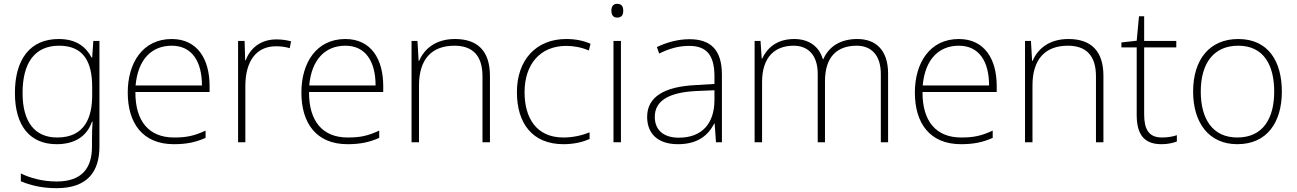

<svg xmlns="http://www.w3.org/2000/svg" viewBox="-20 -744 6782 1004"><path d="M287 -540C136 -540 58 -432 58 -258C58 -83 139 10 276 10C370 10 434 -30 461 -108H464C462 -74 461 -49 461 -15V23C461 134 409 205 277 205C202 205 138 187 89 163V204C138 224 196 240 276 240C437 240 500 154 500 22V-530H468L462 -443H459C429 -500 378 -540 287 -540ZM289 -505C419 -505 462 -418 462 -289V-246C462 -132 425 -25 279 -25C162 -25 98 -106 98 -258C98 -413 160 -505 289 -505Z M878 -540C726 -540 648 -415 648 -260C648 -100 726 10 889 10C955 10 1003 0 1055 -23V-61C994 -33 955 -25 890 -25C759 -25 687 -110 688 -263H1076V-294C1076 -434 1013 -540 878 -540ZM878 -505C985 -505 1036 -421 1036 -297H689C701 -432 772 -505 878 -505Z M1425 -538C1342 -538 1287 -490 1265 -429H1262L1259 -530H1225V0H1263V-295C1263 -421 1318 -502 1423 -502C1451 -502 1472 -499 1495 -492L1502 -528C1479 -534 1454 -538 1425 -538Z M1786 -540C1634 -540 1556 -415 1556 -260C1556 -100 1634 10 1797 10C1863 10 1911 0 1963 -23V-61C1902 -33 1863 -25 1798 -25C1667 -25 1595 -110 1596 -263H1984V-294C1984 -434 1921 -540 1786 -540ZM1786 -505C1893 -505 1944 -421 1944 -297H1597C1609 -432 1680 -505 1786 -505Z M2359 -540C2256 -540 2197 -486 2172 -426H2169L2163 -530H2132V0H2171V-297C2171 -437 2240 -505 2356 -505C2450 -505 2503 -455 2503 -345V0H2542V-347C2542 -479 2476 -540 2359 -540Z M2927 10C2983 10 3029 -2 3063 -17V-52C3024 -36 2976 -25 2926 -25C2785 -25 2723 -127 2723 -262C2723 -407 2804 -504 2941 -504C2979 -504 3020 -497 3059 -480L3068 -515C3032 -531 2991 -540 2941 -540C2783 -540 2683 -430 2683 -262C2683 -100 2763 10 2927 10Z M3207 -724C3186 -724 3177 -709 3177 -688C3177 -667 3186 -652 3207 -652C3232 -652 3239 -667 3239 -688C3239 -709 3232 -724 3207 -724ZM3227 -530H3188V0H3227Z M3585 -539C3524 -539 3466 -522 3415 -498L3427 -464C3482 -491 3530 -504 3584 -504C3672 -504 3716 -459 3716 -345V-305L3616 -299C3455 -291 3364 -238 3364 -133C3364 -44 3421 10 3525 10C3630 10 3683 -37 3715 -98H3717L3724 0H3755V-353C3755 -482 3698 -539 3585 -539ZM3620 -268 3716 -272V-219C3715 -101 3654 -24 3529 -24C3450 -24 3404 -64 3404 -133C3404 -221 3484 -261 3620 -268Z M4463 -540C4373 -540 4313 -499 4285 -434H4283C4263 -503 4208 -540 4133 -540C4039 -540 3989 -489 3966 -438H3963L3957 -530H3926V0H3965V-315C3965 -448 4034 -505 4130 -505C4203 -505 4256 -459 4256 -357V0H4294V-319C4294 -449 4359 -505 4460 -505C4533 -505 4586 -459 4586 -357V0H4624V-359C4624 -483 4559 -540 4463 -540Z M4994 -540C4842 -540 4764 -415 4764 -260C4764 -100 4842 10 5005 10C5071 10 5119 0 5171 -23V-61C5110 -33 5071 -25 5006 -25C4875 -25 4803 -110 4804 -263H5192V-294C5192 -434 5129 -540 4994 -540ZM4994 -505C5101 -505 5152 -421 5152 -297H4805C4817 -432 4888 -505 4994 -505Z M5567 -540C5464 -540 5405 -486 5380 -426H5377L5371 -530H5340V0H5379V-297C5379 -437 5448 -505 5564 -505C5658 -505 5711 -455 5711 -345V0H5750V-347C5750 -479 5684 -540 5567 -540Z M6056 -25C5987 -25 5963 -68 5963 -146V-496H6131V-530H5963V-659H5936L5924 -531L5844 -522V-496H5924V-143C5924 -43 5961 10 6053 10C6087 10 6112 4 6134 -4V-37C6113 -30 6087 -25 6056 -25Z M6683 -265C6683 -423 6612 -540 6455 -540C6307 -540 6219 -435 6219 -265C6219 -104 6300 10 6450 10C6606 10 6683 -105 6683 -265ZM6259 -265C6259 -415 6328 -505 6455 -505C6590 -505 6643 -401 6643 -265C6643 -124 6584 -25 6450 -25C6321 -25 6259 -122 6259 -265Z"/></svg>

Font: Noto Sans Myanmar UI ExtraLight
Style: Regular
Weight: 200
Designer: Monotype Design Team
Foundry: Monotype Imaging Inc.
Version: Version 2.103